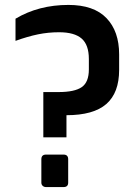

<svg xmlns="http://www.w3.org/2000/svg" viewBox="-20 -759 570 780"><path d="M156 -385H218Q283 -385 312 -405Q341 -425 341 -477V-519Q341 -577 311.5 -602.5Q282 -628 220 -628Q176 -628 134.5 -619.5Q93 -611 43 -593V-683Q137 -739 258 -739Q361 -739 412.5 -685.5Q464 -632 464 -538V-475Q464 -382 412 -336.5Q360 -291 250 -291V-201H156ZM148 -17V-112Q148 -131 167 -131H238Q257 -131 257 -112V-17Q257 1 238 1H167Q159 1 153.5 -4Q148 -9 148 -17Z"/></svg>

Font: Exo SemiBold
Style: Regular
Weight: 600
Designer: Natanael Gama
Foundry: Natanael Gama
Version: Version 1.500